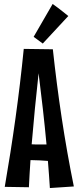

<svg xmlns="http://www.w3.org/2000/svg" viewBox="-20 -946 393 970"><path d="M353 -4C306 -235 272 -466 247 -697L100 -699C77 -466 44 -233 4 -2L126 0C128 -45 131 -91 134 -137H140C167 -137 194 -135 222 -133C226 -87 229 -41 232 4ZM175 -576C190 -456 204 -336 215 -216H183C168 -216 154 -216 140 -217C150 -337 162 -457 175 -576ZM150 -760 196 -726 325 -865C325 -865 279 -903 246 -926Z"/></svg>

Font: Mouse Memoirs
Style: Regular
Weight: 400
Designer: Astigmatic (AOETI)
Foundry: Astigmatic (AOETI)
Version: Version 1.000